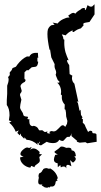

<svg xmlns="http://www.w3.org/2000/svg" viewBox="-20 -684 486 925"><path d="M55.7 -49.3Q46.9 -73.7 24.4 -93.3L35.6 -99.6L22.9 -104L25.9 -128.4Q25.9 -161.1 12.7 -178.2V-201.2Q12.7 -212.4 14.6 -232.4V-271Q21.5 -288.6 21.5 -300.8Q21.5 -307.6 18.6 -313Q27.3 -319.3 27.3 -326.2L26.4 -333Q26.4 -335.4 32 -341.1Q37.6 -346.7 38.1 -350.6Q38.6 -355 42 -356.7Q45.4 -358.4 48.8 -359.4Q52.2 -360.4 54.9 -361.6Q57.6 -362.8 63.5 -372.6Q85.4 -400.9 109.9 -412.1L121.6 -411.6Q128.4 -427.2 147.5 -429.2H162.6L164.1 -404.3L160.2 -407.2V-388.2L164.1 -386.2Q161.6 -363.8 150.9 -362.3L132.8 -359.9L115.7 -344.7L109.9 -346.7L98.1 -335.9L97.7 -307.1Q97.7 -301.8 104 -299.3L100.1 -290Q78.6 -279.8 78.6 -268.1L84.5 -247.1Q84.5 -240.2 80.3 -236.6Q76.2 -232.9 76.2 -226.1L83 -203.6Q76.7 -176.8 76.7 -167.5Q76.7 -162.6 78.9 -158.2Q81.1 -153.8 83.7 -149.7Q86.4 -145.5 88.9 -141.4Q91.3 -137.2 91.8 -132.8Q92.3 -122.1 112.3 -122.1L115.7 -119.1L111.8 -112.3L115.2 -108.9L121.6 -110.4L121.1 -101.6Q121.1 -76.2 138.7 -76.2L142.1 -78.1Q150.4 -76.2 155.5 -73Q160.6 -69.8 162.8 -65.9Q165 -62 167 -58.8Q168.9 -55.7 171.4 -55.7Q174.3 -55.7 180.7 -56.6Q184.1 -56.6 186 -55.2Q188 -53.7 191.2 -50.8Q194.3 -47.9 197.8 -47.9L209 -50.8L207 -45.4Q207 -41 216.8 -41L222.7 -41.5Q218.3 -44.4 218.3 -46.9Q218.3 -50.8 228.5 -52.7L238.3 -50.8Q245.6 -50.8 251.5 -55.4Q257.3 -60.1 262.7 -65.7Q268.1 -71.3 272.7 -75.9Q277.3 -80.6 282.2 -80.6Q288.1 -80.6 294.4 -72.8L302.7 -87.4Q303.2 -94.2 304.7 -101.1Q301.3 -111.3 298.8 -123Q298.3 -145 295.9 -152.8Q294.4 -157.7 292.5 -157.7H292Q291.5 -157.7 291 -156.7L292 -180.2Q282.2 -190.9 279.3 -202.6Q277.8 -208 277.8 -215.3L278.3 -224.1L272.9 -229.5Q274.4 -236.3 274.4 -242.7Q274.4 -251.5 272 -259.3Q268.1 -274.4 255.9 -285.6H265.1L266.6 -290.5L258.3 -298.3L249.5 -319.3Q249.5 -322.3 247.6 -325.7H249Q249 -328.1 250 -330.1Q251 -332 251 -335.9L250 -335.4V-340.8L244.1 -356Q242.7 -361.3 242.7 -367.7Q242.7 -371.1 243.2 -375L227.1 -407.7L221.2 -445.8L218.8 -443.4Q208.5 -491.7 208.5 -520Q208.5 -533.7 210.9 -542.5Q216.8 -556.6 228 -562.5L243.2 -564.9L233.4 -575.2L257.8 -570.8Q265.6 -582.5 283.2 -591.3Q299.3 -599.6 310.1 -599.6Q312.5 -599.6 314.9 -599.1L308.6 -608.9L323.7 -619.1Q329.6 -622.1 334 -622.1Q338.9 -622.1 342.3 -617.7Q353 -630.4 367.2 -637.2Q374 -645.5 384.8 -645.5Q386.7 -645.5 388.7 -645L389.2 -636.7L391.1 -635.3Q394 -636.7 401.9 -659.2Q411.1 -651.9 418.5 -651.9Q421.9 -651.9 424.8 -653.3L435.5 -663.6V-614.7L411.1 -578.1Q388.2 -574.7 384.3 -572.8Q381.3 -570.8 381.3 -567.4Q381.3 -565.9 381.8 -564.5L382.8 -562L369.6 -547.4Q361.8 -545.4 353 -541.5Q344.7 -537.1 335 -529.8L329.1 -530.3L330.6 -535.6Q330.1 -537.1 328.6 -537.1Q327.1 -537.1 324.7 -535.6Q306.2 -526.4 296.4 -513.7L277.8 -518.6L283.7 -505.9Q284.7 -503.4 284.7 -501Q284.7 -493.7 290 -492.7Q289.6 -485.4 289.6 -478Q289.6 -454.6 295.4 -432.6Q297.9 -423.8 301.8 -414.3Q305.7 -404.8 310.5 -393.6L303.7 -394.5Q302.7 -394 302.7 -392.1Q302.7 -391.1 303.2 -389.2Q304.7 -382.3 313.5 -370.1L315.4 -327.1L328.6 -319.3Q326.7 -313 326.7 -307.1Q326.7 -302.2 328.1 -297.9Q330.1 -288.6 338.4 -280.8L357.4 -192.9L349.6 -196.3L355.5 -187L363.3 -149.9L368.2 -155.3L370.1 -130.9L377.4 -118.7L373.5 -112.8L379.4 -109.4L378.9 -91.8Q388.2 -87.4 392.1 -72.8L404.3 -48.3L413.1 -54.2Q424.8 -54.2 424.8 -47.9Q424.8 -42 429.7 -42Q444.8 -42 444.8 -35.6L445.8 -1L400.4 6.3L391.6 1L363.8 3.4L349.6 -1.5L352.1 -4.9L324.7 -28.3Q324.2 -35.6 323.2 -42.5L321.8 -33.2L314 -23.9L308.6 -24.9Q303.7 -24.9 300.3 -21.7Q296.9 -18.6 293.9 -14.9Q291 -11.2 287.8 -8.1Q284.7 -4.9 280.3 -4.9Q273.9 -4.9 265.6 -10.7Q257.3 5.4 236.8 5.4Q217.8 5.4 205.1 -1L178.2 16.1Q166.5 15.6 166.5 10.3L171.9 2L170.4 -2.4L168.5 2.9L164.1 8.8L161.6 2.4L160.6 6.3L161.6 13.7Q137.2 -9.3 107.9 -10.7L98.1 -22.5L96.7 -15.1L81.1 -31.7V-41L74.7 -32.2L63.5 -43.5L70.3 -55.7ZM125.8 123.8Q106.1 121.1 91.3 107.1Q76.6 93 76.6 74.5L93.8 70.2Q78.4 66.6 78.4 57.8Q78.4 48.2 90.7 37.4Q103 26.6 110.9 26.6Q115.7 26.6 119.7 29.3L132.9 24L125 37.6Q132.9 31 141.2 31Q155.3 31 171.1 48.2L169.3 58.3L182.5 59.2L169.3 72.4L172 87.7Q172 95.2 168.2 98.9Q164.5 102.7 159.9 105.7Q155.3 108.8 151.1 112.1Q146.9 115.4 146 121.6L130.7 115ZM299.9 127.3Q295 118.1 286.7 118.1Q280.1 118.1 273.1 122.4L270.4 111L258.6 121.6L257.7 102.7Q239.7 100 239.7 84.7Q239.7 77.2 245.8 62.2L258.6 60Q242.3 53 242.3 47.7Q242.3 46.4 245.8 43.8Q266 30.2 268.7 26Q271.3 21.8 277.9 21.8Q285.4 21.8 299.4 28.4L309.1 27.5Q324.5 27.5 324.5 37.2L325.4 40.7Q343.4 40.7 345.6 68L337.7 70.2Q345.1 75.4 345.1 81.6Q345.1 89.9 331.5 99.6L317.4 87.3L324 117.2Q313 110.1 306.5 110.1Q299 110.1 299 120.3ZM206.1 126.3 219.1 130.1V126Q250.2 141.7 258.4 173.8L253.3 182L258.7 183.4L248.5 190.6Q246.8 214.8 229.7 214.8L223.2 214.2L219.8 219.3L215.3 217.6Q211.2 217.6 205.8 221.7L199.9 216.6V221.3L180.5 209L184.6 206.3Q184.6 204.9 176.7 204.9H174Q164.1 204.9 164.1 191.6Q164.1 184.4 167.1 172.5L165.4 164.6Q165.4 158.8 168.5 151.6Q181.5 146.8 185.3 134.9L188.7 135.2L186.6 131.8Q194.5 126 204 126Z"/></svg>

Font: Truetypewriter PolyglOTT
Style: Regular
Weight: 400
Designer: Sergey Beatoff a.k.a. Sam_T
Version: Version 3.76